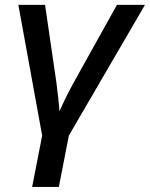

<svg xmlns="http://www.w3.org/2000/svg" viewBox="-20 -548 606 776"><path d="M258.3 0 217.8 207.5H109.9L150.4 0L54.2 -528.3H162.1L208 -213.9Q211.9 -182.1 215.3 -153.1Q218.8 -124 220.2 -98.1Q246.6 -157.2 277.3 -213.4L452.6 -528.3H565.9Z"/></svg>

Font: Arimo Medium
Style: Italic
Weight: 500
Italic angle: -12°
Designer: Steve Matteson
Foundry: Monotype Imaging Inc.
Version: Version 1.33